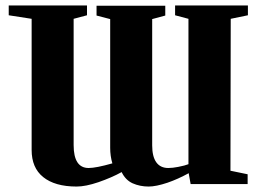

<svg xmlns="http://www.w3.org/2000/svg" viewBox="-20 -675 980 704"><path d="M672 -39V-40Q632 -18 594 -5Q552 9 525 9Q493 9 466 -3Q440 -15 426 -44Q390 -24 341 -7Q294 9 261 9Q181 9 138 -26Q96 -60 96 -125V-606L12 -619V-655H299V-619L250 -606V-143Q250 -59 305 -59Q332 -59 392 -76Q384 -103 384 -133V-605L334 -618V-654H586V-618L538 -605V-142Q538 -101 553 -80Q568 -59 597 -59Q613 -59 633 -63Q659 -68 671 -73V-606L622 -619V-655H889V-619L826 -606L825 -49L888 -36V0H679Z"/></svg>

Font: Libra Serif Modern
Style: Bold
Weight: 700
Designer: Stefan Peev, Context Ltd
Foundry: Ascender Corporation
Version: Version 1.000